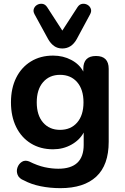

<svg xmlns="http://www.w3.org/2000/svg" viewBox="-20 -788 648 998"><path d="M292 -113Q348 -113 381 -151Q414 -189 414 -256Q414 -323 381 -361Q348 -399 292 -399Q237 -399 204 -361Q171 -323 171 -256Q171 -189 204 -151Q237 -113 292 -113ZM304 -536Q279 -536 261 -549Q243 -562 230 -585L160 -713Q151 -729 156 -742.5Q161 -756 173.5 -763Q186 -770 200.5 -768Q215 -766 225 -751L304 -629L383 -751Q393 -766 407.5 -768Q422 -770 434.5 -763Q447 -756 452 -742.5Q457 -729 448 -713L379 -585Q352 -536 304 -536ZM294 190Q240 190 191 180Q142 170 105 150Q79 140 71.5 120.5Q64 101 71 82Q78 63 94 53Q110 43 131 51Q175 73 212 81Q249 89 283 89Q415 89 415 -35V-99Q394 -60 351 -36Q308 -12 256 -12Q190 -12 140.5 -42.5Q91 -73 64 -128Q37 -183 37 -256Q37 -329 64 -383.5Q91 -438 140.5 -468.5Q190 -499 256 -499Q308 -499 350.5 -476.5Q393 -454 413 -416V-430Q413 -497 479 -497Q545 -497 545 -430V-51Q545 70 480.5 130Q416 190 294 190Z"/></svg>

Font: Chiron GoRound TC SB
Style: Regular
Weight: 500
Designer: Ryoko NISHIZUKA 西塚涼子 (kana, bopomofo & ideographs); Paul D. Hunt (Latin, Greek & Cyrillic); Sandoll Communications 산돌커뮤니
Foundry: Adobe
Version: Version 1.000;hotconv 1.1.1;makeotfexe 2.6.0